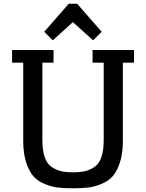

<svg xmlns="http://www.w3.org/2000/svg" viewBox="-20 -999 786 1033"><path d="M45 -662H105V-241Q105 -174 120.5 -126Q136 -78 159 -51.5Q182 -25 219.5 -9.5Q257 6 291 10Q325 14 372 14Q420 14 454 10Q488 6 526 -9.5Q564 -25 587 -51.5Q610 -78 625.5 -126Q641 -174 641 -241V-662H701V-730H478V-662H538V-246Q538 -190 525.5 -153.5Q513 -117 488 -100.5Q463 -84 437 -78Q411 -72 372 -72Q334 -72 308.5 -78Q283 -84 258 -100.5Q233 -117 220.5 -153.5Q208 -190 208 -246V-662H268V-730H45ZM264 -782 372 -880 481 -782 527 -828 395 -979H350L218 -828Z"/></svg>

Font: Glegoo
Style: Bold
Weight: 700
Version: Version 2.0.1; ttfautohint (v0.9) -r 48 -G 60